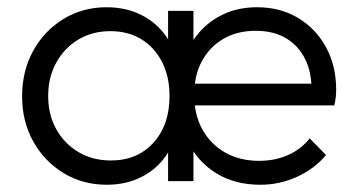

<svg xmlns="http://www.w3.org/2000/svg" viewBox="-20 -500 984 530"><path d="M275 10Q208 10 155 -22.5Q102 -55 71.5 -110Q41 -165 41 -234Q41 -304 71.5 -359.5Q102 -415 155 -447.5Q208 -480 274 -480Q328 -480 370.5 -458.5Q413 -437 439.5 -398.5Q466 -360 472 -309V-162Q466 -111 439.5 -72Q413 -33 370.5 -11.5Q328 10 275 10ZM286 -57Q359 -57 403.5 -106Q448 -155 448 -235Q448 -288 427.5 -328.5Q407 -369 370.5 -391.5Q334 -414 285 -414Q235 -414 196.5 -391Q158 -368 135.5 -327.5Q113 -287 113 -235Q113 -183 135.5 -143Q158 -103 197 -80Q236 -57 286 -57ZM444 0V-126L458 -242L444 -355V-470H514V0ZM699 10Q628 10 576.5 -22Q525 -54 498 -110Q471 -166 471 -236Q471 -288 486 -332.5Q501 -377 529.5 -410Q558 -443 598.5 -461.5Q639 -480 690 -480Q753 -480 802 -451Q851 -422 879.5 -370.5Q908 -319 908 -252Q908 -244 907 -233.5Q906 -223 903 -209H496V-269H865L840 -247Q841 -299 822.5 -336.5Q804 -374 769.5 -394.5Q735 -415 686 -415Q635 -415 597 -393Q559 -371 537.5 -331.5Q516 -292 516 -238Q516 -184 538.5 -143Q561 -102 601.5 -79Q642 -56 695 -56Q738 -56 774 -71.5Q810 -87 835 -118L880 -72Q847 -33 799 -11.5Q751 10 699 10Z"/></svg>

Font: Outfit-Light
Style: Regular
Weight: 300
Designer: Rodrigo Fuenzalida
Foundry: fragTYPE
Version: Version 1.000